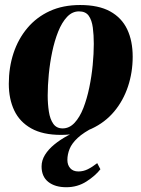

<svg xmlns="http://www.w3.org/2000/svg" viewBox="-20 -538 578 785"><path d="M307.5 -517.5Q383 -517.5 430.2 -491.5Q477.5 -465.5 500 -418.2Q522.5 -371 522.5 -306Q522.5 -242 503.2 -184.2Q484 -126.5 446.8 -82Q409.5 -37.5 355 -12Q300.5 13.5 229.5 13.5Q155 13.5 107.8 -13Q60.5 -39.5 38.2 -86.5Q16 -133.5 16 -195.5Q16 -262 35.2 -320.5Q54.5 -379 92 -423.5Q129.5 -468 183.5 -492.8Q237.5 -517.5 307.5 -517.5ZM303 -491.5Q275.5 -491.5 254.2 -469Q233 -446.5 218 -409Q203 -371.5 193.5 -326.2Q184 -281 179.5 -234.2Q175 -187.5 175 -147.5Q175 -113 179.8 -82Q184.5 -51 197.8 -32Q211 -13 236 -13Q263.5 -13 284.8 -35.8Q306 -58.5 320.8 -96.2Q335.5 -134 345 -179.8Q354.5 -225.5 359 -272Q363.5 -318.5 363.5 -358.5Q363.5 -395 359.5 -425.2Q355.5 -455.5 342.8 -473.5Q330 -491.5 303 -491.5ZM251 227.5Q205 227.5 177.5 205.8Q150 184 150 142.5Q150 117.5 164 95Q178 72.5 201.8 53Q225.5 33.5 255.8 17Q286 0.5 318 -13L331.5 -29.5L367 -19.5Q321.5 3.5 297.5 26Q273.5 48.5 264.5 71Q255.5 93.5 255.5 116Q255.5 136.5 267.2 149.8Q279 163 300.5 163Q320.5 163 338.8 154Q357 145 377.5 129L390.5 154Q370.5 180 333.8 203.8Q297 227.5 251 227.5Z"/></svg>

Font: Merriweather 144pt ExtraBold
Style: Italic
Weight: 800
Italic angle: -7.8°
Version: Version 2.101